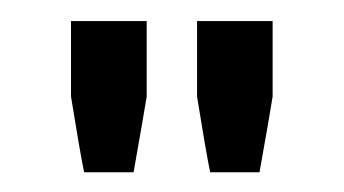

<svg xmlns="http://www.w3.org/2000/svg" viewBox="-20 -704 333 186"><path d="M122.1 -683.6Q122.1 -665 122.1 -610.4Q119.1 -591.8 109.4 -537.1Q97.7 -537.1 61.5 -537.1Q57.6 -555.7 48.8 -610.4Q48.8 -628.9 48.8 -683.6Q67.4 -683.6 122.1 -683.6ZM244.1 -683.6Q244.1 -665 244.1 -610.4Q241.2 -591.8 231.4 -537.1Q219.7 -537.1 183.6 -537.1Q179.7 -555.7 170.9 -610.4Q170.9 -628.9 170.9 -683.6Q189.5 -683.6 244.1 -683.6Z"/></svg>

Font: ZAANS 2018
Style: Regular
Weight: 400
Designer: Counter Creatives
Version: Version 1.0 - 24-01-18